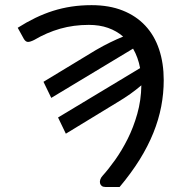

<svg xmlns="http://www.w3.org/2000/svg" viewBox="-20 -744 708 764"><path d="M153 -418.5 361 -544.5Q391 -562 417.8 -575Q444.5 -588 470 -598.5Q444 -621 410 -633Q376 -645 333.5 -645Q273 -645 219.5 -629.8Q166 -614.5 116 -585Q100 -577 91 -577.2Q82 -577.5 75 -589L50.5 -633.5Q86 -656 120.8 -672.8Q155.5 -689.5 191 -700.8Q226.5 -712 264.5 -717.8Q302.5 -723.5 344.5 -723.5Q414.5 -723.5 468 -702.2Q521.5 -681 558 -642Q594.5 -603 613 -547.8Q631.5 -492.5 631.5 -425Q631.5 -372.5 621.5 -320.2Q611.5 -268 590.2 -215.2Q569 -162.5 535.8 -109Q502.5 -55.5 456 0H399Q390 0 384.8 -4.2Q379.5 -8.5 378 -15Q376.5 -21.5 379 -29.5Q381.5 -37.5 388.5 -45Q412 -71 438.5 -108.2Q465 -145.5 488 -191.2Q511 -237 526.2 -290.8Q541.5 -344.5 542.5 -404.5Q522 -387 498.5 -370.2Q475 -353.5 445.5 -336L242 -212L211 -276.5L537.5 -473Q529.5 -516 509.5 -550.5L184 -354.5Z"/></svg>

Font: Lato 2
Style: Italic
Weight: 400
Italic angle: -7°
Designer: Lukasz Dziedzic with Adam Twardoch and Botio Nikoltchev
Foundry: tyPoland Lukasz Dziedzic
Version: Version 2.015; 2015-08-06; http://www.latofonts.com/